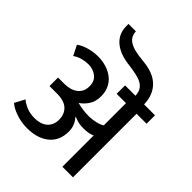

<svg xmlns="http://www.w3.org/2000/svg" viewBox="-252 -1055 1193 1193"><g transform="rotate(45 344.5 -459.0)"><path d="M517 -633Q516 -661 505 -680Q494 -699 473 -710.5Q452 -722 422 -728.5Q392 -735 353 -740Q315 -744 282 -755.5Q249 -767 224.5 -786Q200 -805 185.5 -833Q171 -861 171 -899V-918H236Q237 -896 246 -879Q255 -862 274 -850Q293 -838 323.5 -830.5Q354 -823 399 -819Q494 -811 542.5 -762.5Q591 -714 593 -633H689V-559H601V0H508V-275Q480 -261 430 -261Q409 -261 391 -264.5Q373 -268 349 -278L347 -275Q364 -256 373 -233.5Q382 -211 382 -183Q382 -103 328 -58.5Q274 -14 182 -14Q134 -14 87.5 -29.5Q41 -45 15 -68L50 -134Q76 -113 105.5 -102Q135 -91 173 -91Q196 -91 217 -97Q238 -103 253.5 -115.5Q269 -128 278 -147Q287 -166 287 -192Q287 -240 257 -269Q227 -298 162 -298H97V-373H152Q207 -373 240.5 -399Q274 -425 274 -473Q274 -519 243.5 -542Q213 -565 172 -565Q148 -565 120.5 -558Q93 -551 69 -534L36 -600Q60 -619 100.5 -630.5Q141 -642 180 -642Q219 -642 253 -631.5Q287 -621 313 -601Q339 -581 354 -550.5Q369 -520 369 -480Q369 -433 347.5 -401Q326 -369 299 -352Q323 -345 350 -341.5Q377 -338 401 -338Q432 -338 462.5 -345.5Q493 -353 508 -364V-559H426V-633Z"/></g></svg>

Font: Mukta Medium
Style: Regular
Weight: 500
Designer: Girish Dalvi and Yashodeep Gholap
Foundry: Ek Type
Version: Version 2.538;PS 1.002;hotconv 16.6.51;makeotf.lib2.5.65220;